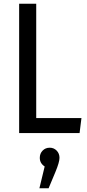

<svg xmlns="http://www.w3.org/2000/svg" viewBox="-20 -709 466 1023"><path d="M173 -689V-80H414L404 0H82V-689ZM245 78Q267 78 282 93.5Q297 109 297 132Q297 155 275 208L239 294H190L218 178Q192 161 192 132Q192 109 207 93.5Q222 78 245 78Z"/></svg>

Font: Fira Sans Condensed
Style: Regular
Weight: 400
Width: 3
Designer: Carrois Corporate & Edenspiekermann AG
Foundry: Carrois Corporate GbR & Edenspiekermann AG
Version: Version 4.202;PS 004.202;hotconv 1.0.88;makeotf.lib2.5.64775